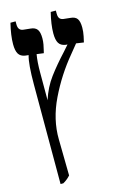

<svg xmlns="http://www.w3.org/2000/svg" viewBox="-132 -708 664 1009"><g transform="rotate(-15 199.5 -203.5)"><path d="M378 -447 337 -453 298 -405Q222 -314 169.5 -205.5Q117 -97 119 11L122 208Q104 228 82 240H67V-301Q67 -414 80 -457V-458L62 -460Q37 -464 26.5 -481.5Q16 -499 16 -534Q16 -582 32 -647H60V-630Q60 -597 88 -594L126 -590Q151 -588 162 -573Q173 -558 173 -525Q173 -508 170 -491.5Q167 -475 164 -464Q161 -453 160 -447L122 -452Q115 -413 115 -353V-323V-203Q136 -269 174 -320Q212 -371 264 -427L292 -459L281 -460Q256 -464 245.5 -481.5Q235 -499 235 -534Q235 -582 251 -647H279V-630Q279 -613 285.5 -604.5Q292 -596 306 -594L343 -590Q369 -588 379.5 -573Q390 -558 390 -525Q390 -502 385 -478.5Q380 -455 378 -447Z"/></g></svg>

Font: Noto Serif Hebrew Cond
Style: Bold
Weight: 700
Width: 3
Designer: Monotype Design Team
Foundry: Monotype Imaging Inc.
Version: Version 1.000